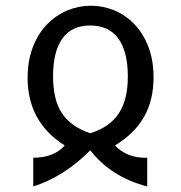

<svg xmlns="http://www.w3.org/2000/svg" viewBox="-20 -531 642 682"><path d="M300.8 2.9Q374 97.7 502.9 131.3V29.3Q432.6 31.7 388.2 -14.2Q458 -56.6 491.7 -116Q525.4 -175.3 525.4 -255.9Q525.4 -316.9 507.1 -364.7Q488.8 -412.6 456.1 -446.3Q425.3 -478 385.3 -494.4Q345.2 -510.7 302.7 -510.7Q259.8 -510.7 219.7 -494.1Q179.7 -477.5 148.4 -445.8Q115.2 -412.1 96.7 -363.8Q78.1 -315.4 78.1 -254.4Q78.1 -97.2 210 -14.2Q170.9 29.3 98.1 29.3V131.3Q206.5 97.2 300.8 2.9ZM199.2 -129.9Q168.5 -177.2 168.5 -260.3Q168.5 -348.1 201.7 -394.3Q234.9 -440.4 300.3 -440.4Q366.7 -440.4 400.4 -394Q434.1 -347.7 434.1 -258.8Q434.1 -177.2 402.3 -128.9Q371.1 -80.1 300.8 -57.6Q231 -81.1 199.2 -129.9Z"/></svg>

Font: Hack Dev
Style: Regular
Weight: 400
Designer: Christopher Simpkins
Foundry: Christopher Simpkins
Version: Version 2.0315